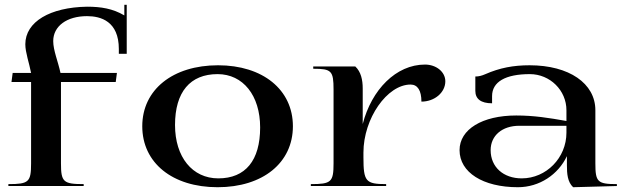

<svg xmlns="http://www.w3.org/2000/svg" viewBox="-20 -778 2610 803"><path d="M15 0H330V-8C244.8 -8 235 -17 235 -95V-435H464L469 -473H233C222.6 -521.5 202.6 -567.3 202.6 -606.2C202.6 -668.5 259.2 -710.5 344 -710.5C401.4 -710.5 477 -689.2 477 -573V-553H510V-758H500V-713.5C451.6 -742.3 401.5 -750 344 -750C189.7 -747.5 85.9 -687.1 85.9 -592.9C85.9 -558.2 102.5 -513.1 110 -473H33L28 -435H110V-95C110 -16.7 100.5 -8 15 -8Z M575 -250C575 -97 701 5 890 5C1079 5 1205 -97 1205 -250C1205 -403 1079 -505 892 -505C702.6 -505 575 -403 575 -250ZM712 -255C712 -393.4 775.3 -468 890 -468C996.5 -468 1068 -378.8 1068 -245C1068 -107.1 1006.8 -32 893 -32C784.4 -32 712 -121.2 712 -255Z M1280 0H1595V-8C1509.5 -8 1500 -19.2 1500 -120V-140C1500 -282.2 1599.1 -424.4 1697.1 -424.4C1726.6 -424.4 1742.5 -399.4 1742.5 -353C1797.5 -353 1842.5 -391.1 1842.5 -438C1842.5 -477.6 1804.2 -508 1757.5 -508C1636.6 -508 1534.2 -403.2 1497 -259.4V-408C1497 -444.2 1489.7 -477.6 1466 -500H1290V-490.5C1366.5 -490.5 1375 -481.8 1375 -403.5V-95C1375 -16.7 1365.5 -8 1280 -8Z M1902 -150C1902 -57 1999.8 5 2146 5C2236.4 5 2314.5 -48.1 2351 -125V-87C2351 -50.8 2353.5 -17.2 2377 5L2560 0V-8C2479 -8 2470 -17 2470 -95V-317C2470 -429.3 2360 -505 2195 -505C2127.7 -505 2070.4 -494.5 2009 -467.5C1995.3 -461.5 1982.8 -458 1968 -458V-398C1968 -364.2 1991.4 -346 2038 -346V-376C2038 -435.6 2093.7 -468 2196 -468C2280.1 -468 2349 -400.3 2349 -317V-272C2275.7 -285 2213.2 -295 2139 -295C1997 -295 1902 -237 1902 -150ZM2032 -150C2032 -210.9 2080 -252 2152 -252H2349V-223C2349 -118.1 2264.7 -32 2162 -32C2085.4 -32 2032 -79.2 2032 -150Z"/></svg>

Font: Prida01
Style: Black
Weight: 900
Designer: gluk
Foundry: gluk
Version: Version 00.072